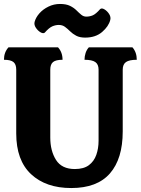

<svg xmlns="http://www.w3.org/2000/svg" viewBox="-20 -937 711 970"><path d="M340 13Q212 13 137 -57Q62 -127 62 -263V-585Q62 -612 48 -623.5Q34 -635 0 -635Q0 -673 23 -698H273Q296 -673 296 -635Q262 -635 248 -623.5Q234 -612 234 -585V-242Q234 -175 263 -129Q292 -83 358 -83Q403 -83 429 -102.5Q455 -122 466.5 -154.5Q478 -187 478 -226V-585Q478 -612 461.5 -623.5Q445 -635 407 -635Q407 -653 412.5 -669.5Q418 -686 429 -698H649Q671 -673 671 -635Q633 -635 616.5 -623.5Q600 -612 600 -585V-273Q600 -135 535.5 -61Q471 13 340 13ZM410 -747Q383 -747 365 -756.5Q347 -766 334 -779Q321 -792 308 -801.5Q295 -811 277 -811Q261 -811 244.5 -804Q228 -797 206 -772Q198 -766 184.5 -774Q171 -782 161 -797Q151 -812 155 -827Q161 -849 179 -869.5Q197 -890 224.5 -903.5Q252 -917 283 -917Q314 -917 333.5 -907.5Q353 -898 366 -885Q379 -872 390.5 -862.5Q402 -853 416 -853Q433 -853 448.5 -859.5Q464 -866 486 -891Q494 -898 508 -889.5Q522 -881 531.5 -866Q541 -851 537 -836Q529 -804 496 -775.5Q463 -747 410 -747Z"/></svg>

Font: Calistoga
Style: Regular
Weight: 400
Designer: Yvonne Schuttler, Eben Sorkin
Foundry: www.sorkintype.com
Version: Version 1.010; ttfautohint (v1.8.4.7-5d5b)